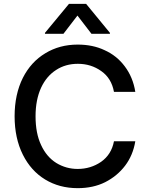

<svg xmlns="http://www.w3.org/2000/svg" viewBox="-20 -969 775 999"><path d="M507 -599Q454 -637 385 -637Q321 -637 272 -605Q222 -573 194 -513Q165 -450 165 -364Q165 -275 194 -214Q222 -153 273 -121Q324 -90 384 -90Q452 -90 506 -127Q560 -165 573 -234H684Q672 -161 631 -107Q590 -53 527 -21Q465 10 384 10Q289 10 215 -35Q141 -80 99 -164Q56 -250 56 -364Q56 -478 99 -564Q141 -647 216 -692Q290 -737 384 -737Q463 -737 524 -708Q587 -680 629 -624Q672 -567 684 -491H573Q560 -562 507 -599ZM310 -793H214V-798L339 -949H428L552 -798V-793H456L383 -888Z"/></svg>

Font: Sinter Medium
Style: Regular
Weight: 500
Foundry: Adobe & rsms
Version: Version 1.000